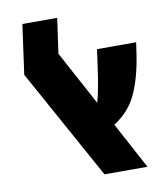

<svg xmlns="http://www.w3.org/2000/svg" viewBox="-83 -812 747 880"><g transform="rotate(-10 290.0 -372.0)"><path d="M416 -216 532 0H332L49 -513L81 -744H243L220 -581L356 -329Q372 -381 388 -500L398 -571H580L571 -510Q555 -407 521.5 -334.5Q488 -262 416 -216Z"/></g></svg>

Font: FiraGO Heavy
Style: Italic
Weight: 900
Italic angle: -8°
Designer: bBox Type GmbH
Foundry: bBox Type GmbH
Version: Version 1.001